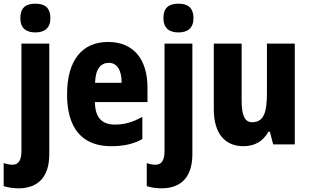

<svg xmlns="http://www.w3.org/2000/svg" viewBox="-58 -788 1687 1048"><path d="M53 -689C53 -635 84 -611 135 -611C186 -611 217 -635 217 -689C217 -744 188 -768 135 -768C82 -768 53 -745 53 -689ZM44 240C155 239 211 173 211 53V-550H59V36C59 90 41 111 10 111C-7 111 -22 108 -38 102V228C-14 236 17 240 44 240Z M532 -559C390 -559 308 -459 308 -272C308 -89 390 10 548 10C618 10 670 -2 719 -29V-150C666 -121 623 -108 569 -108C496 -108 461 -149 460 -231H747V-309C747 -468 668 -559 532 -559ZM536 -445C581 -445 606 -405 606 -336H461C463 -413 493 -445 536 -445Z M834 -689C834 -635 865 -611 916 -611C967 -611 998 -635 998 -689C998 -744 969 -768 916 -768C863 -768 834 -745 834 -689ZM825 240C936 239 992 173 992 53V-550H840V36C840 90 822 111 791 111C774 111 759 108 743 102V228C767 236 798 240 825 240Z M1551 -550H1399V-282C1399 -180 1385 -121 1318 -121C1277 -121 1261 -160 1261 -237V-550H1109V-192C1109 -60 1169 10 1271 10C1331 10 1378 -16 1407 -69H1415L1433 0H1551Z"/></svg>

Font: Noto Sans Lao Looped Condensed ExtraBold
Style: Regular
Weight: 800
Width: 3
Designer: Mark Frömberg, Ben Mitchell
Foundry: The Fontpad Ltd
Version: Version 1.002